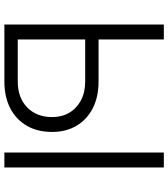

<svg xmlns="http://www.w3.org/2000/svg" viewBox="34 -802 768 876"><g transform="rotate(90 418.0 -364.0)"><path d="M140.6 -429.7H351.1Q422.4 -429.7 474.1 -403.1Q525.9 -376.5 554 -328.6Q582 -280.8 582 -217.8Q582 -151.9 554.2 -103Q526.4 -54.2 474.6 -27.1Q422.9 0 351.1 0H91.8V-727.5H160.2V-61H350.6Q426.3 -61 470.2 -104.2Q514.2 -147.5 514.2 -218.3Q514.2 -262.7 494.1 -296.4Q474.1 -330.1 437.7 -349.4Q401.4 -368.7 350.6 -368.7H140.6ZM744.1 -727.5V0H675.8V-727.5Z"/></g></svg>

Font: Inter 18pt Light
Style: Regular
Weight: 300
Designer: Rasmus Andersson
Foundry: rsms
Version: Version 4.001;git-66647c0bb